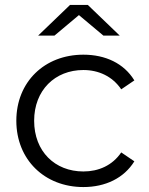

<svg xmlns="http://www.w3.org/2000/svg" viewBox="-20 -751 603 776"><path d="M299 -690 398 -607H464L335 -731H263L134 -607H200ZM317 -58C202 -58 118 -139 118 -263C118 -386 202 -468 317 -468C378 -468 434 -443 470 -390L523 -426C481 -495 406 -530 317 -530C160 -530 46 -420 46 -263C46 -106 160 5 317 5C406 5 481 -31 523 -99L470 -135C434 -82 378 -58 317 -58Z"/></svg>

Font: Montserrat Lite
Style: Regular
Weight: 400
Designer: Julieta Ulanovsky
Foundry: Julieta Ulanovsky
Version: Version 7.200;PS 007.200;hotconv 1.0.88;makeotf.lib2.5.64775